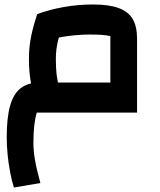

<svg xmlns="http://www.w3.org/2000/svg" viewBox="-20 -502 714 856"><path d="M42 334Q32 302 25 265Q18 228 14 188Q10 148 10 109Q10 23 25 -30.5Q40 -84 72.5 -109Q105 -134 157 -134H472V-341Q455 -345 433.5 -346.5Q412 -348 381 -348Q337 -348 288.5 -342Q240 -336 193 -323L146 -439Q199 -459 263.5 -470.5Q328 -482 394 -482Q465 -482 508 -466.5Q551 -451 571 -418Q591 -385 591 -330V0H144Q136 27 132.5 59.5Q129 92 129 137Q129 171 136 211.5Q143 252 160 314ZM159 -42Q129 -76 119 -127Q109 -178 109 -240Q109 -293 119 -341Q129 -389 146 -439L266 -411Q249 -362 239 -322Q229 -282 229 -240Q229 -202 232 -173Q235 -144 242.5 -120Q250 -96 265 -74Z"/></svg>

Font: Changa SemiBold
Style: Regular
Weight: 600
Designer: Eduardo Rodriguez Tunni
Foundry: Eduardo Rodriguez Tunni
Version: Version 3.002; ttfautohint (v1.8.2)